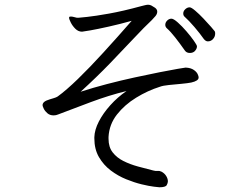

<svg xmlns="http://www.w3.org/2000/svg" viewBox="-20 -757 1040 812"><path d="M767 -471Q787 -470 800 -461Q813 -452 817 -441Q820 -435 820 -429Q820 -415 789 -408Q774 -405 747 -402.5Q720 -400 694.5 -397.5Q669 -395 656 -390Q605 -374 556 -344Q507 -314 474.5 -272.5Q442 -231 439 -178V-170Q439 -135 456.5 -112.5Q474 -90 502 -76Q530 -62 563 -53Q596 -44 628 -36Q639 -33 647 -34Q655 -35 663 -31Q676 -24 683 -12.5Q690 -1 690 10Q690 17 685 26Q680 35 654 35Q652 35 631 32.5Q610 30 579 22.5Q548 15 513.5 1Q479 -13 448.5 -36Q418 -59 398.5 -92.5Q379 -126 379 -172V-177Q380 -208 398 -243Q416 -278 446.5 -312Q477 -346 515 -372Q441 -354 363.5 -325Q286 -296 226 -273Q217 -269 207 -269Q191 -269 180.5 -278Q170 -287 165 -297.5Q160 -308 160 -312Q160 -320 167 -326Q174 -332 191 -337Q197 -339 207.5 -342Q218 -345 224 -349Q260 -375 309.5 -423Q359 -471 417 -534.5Q475 -598 537 -669Q487 -655 440 -644.5Q393 -634 362 -628.5Q331 -623 327 -623Q311 -623 298.5 -635.5Q286 -648 279 -662.5Q272 -677 272 -681Q272 -686 275 -686.5Q278 -687 280 -687Q286 -687 292.5 -685Q299 -683 305 -682H313Q315 -682 348.5 -685.5Q382 -689 441 -699.5Q500 -710 577 -731Q578 -731 589 -734Q600 -737 606 -737Q614 -737 620.5 -733.5Q627 -730 636 -724Q645 -717 645 -708Q645 -698 637.5 -689Q630 -680 622 -672Q591 -643 546.5 -595.5Q502 -548 445.5 -489.5Q389 -431 321 -369Q373 -386 432.5 -401.5Q492 -417 549.5 -429.5Q607 -442 655 -451.5Q703 -461 732.5 -466Q762 -471 764 -471ZM859 -582Q850 -582 842 -592Q826 -615 802.5 -642.5Q779 -670 761 -686Q755 -691 755 -700Q755 -710 763.5 -718Q772 -726 782 -726Q789 -726 805.5 -712Q822 -698 840.5 -678.5Q859 -659 872.5 -643.5Q886 -628 888 -625Q890 -622 890 -615Q890 -602 881 -592Q872 -582 859 -582ZM803 -540Q795 -533 783 -533Q769 -533 762 -543Q741 -573 721 -598.5Q701 -624 685 -638Q679 -644 679 -652Q679 -662 687 -670Q695 -678 705 -678Q714 -678 732 -662Q750 -646 768.5 -624.5Q787 -603 800 -584.5Q813 -566 813 -561Q813 -550 803 -540Z"/></svg>

Font: Moon Stars Kai T
Style: Regular
Weight: 400
Designer: GuiWonder
Version: Version 1.101